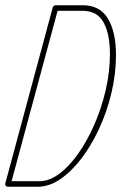

<svg xmlns="http://www.w3.org/2000/svg" viewBox="-21 -710 461 730"><path d="M9 0Q5 0 1.5 -3Q-2 -6 -1 -12L179 -680Q182 -690 190 -690H294Q359 -690 389.5 -639Q420 -588 420 -501Q420 -430 403 -358Q386 -286 356.5 -222Q327 -158 289 -108Q251 -58 208.5 -29Q166 0 123 0ZM292 -669H198L23 -21H129Q166 -21 204 -49Q242 -77 276.5 -126Q311 -175 338 -237Q365 -299 381 -368Q397 -437 397 -505Q397 -580 373 -624.5Q349 -669 292 -669Z"/></svg>

Font: Zen Loop
Style: Italic
Weight: 400
Italic angle: -15°
Designer: Yoshimichi Ohira
Foundry: A-1 Corp ZenFonts
Version: Version 1.000; ttfautohint (v1.8.3)